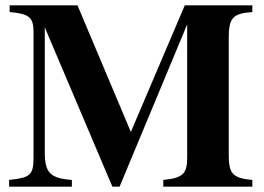

<svg xmlns="http://www.w3.org/2000/svg" viewBox="-20 -696 984 716"><path d="M678 -605V-109C678 -50 664 -32 589 -25V0H921V-25C841 -32 833 -53 833 -126V-554C833 -629 848 -646 921 -651V-676H669L468 -204L269 -676H16V-651C89 -645 105 -631 105 -577V-108C105 -43 92 -33 14 -25V0H248V-25C166 -31 147 -53 147 -129V-594L399 0H426Z"/></svg>

Font: XITS Math
Style: Bold
Weight: 700
Designer: MicroPress Inc., with final additions and corrections provided by Coen Hoffman, Elsevier (retired)
Version: Version 1.105